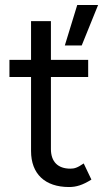

<svg xmlns="http://www.w3.org/2000/svg" viewBox="-20 -741 430 773"><path d="M258 12C287 12 313 4 348 -18L317 -83C291 -65 279 -62 263 -62C213 -62 185 -90 185 -141V-431H335V-500H185V-656H105V-500H18V-431H105V-133C105 -41 161 12 258 12ZM241 -558H309L375 -721H291Z"/></svg>

Font: HB Figtree Prototype
Style: Regular
Weight: 400
Designer: Alfredo Marco Pradil
Foundry: Hanken Design Co.®
Version: Version 1.002;Glyphs 3.2 (3228)